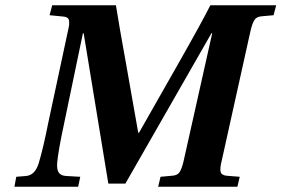

<svg xmlns="http://www.w3.org/2000/svg" viewBox="-20 -712 1073 732"><path d="M35 0 42 -38 79 -41Q114 -44 128 -91Q145 -148 163 -239L239 -594Q246 -621 243 -634.5Q240 -648 220 -649L169 -654L179 -692H422Q434 -615 462 -461L507 -206H510L655 -461Q750 -628 782 -692H1033L1023 -654L979 -650Q959 -649 950.5 -636.5Q942 -624 935 -594L825 -98Q818 -71 821 -57.5Q824 -44 844 -42L894 -38L885 0H583L592 -38L636 -42Q656 -43 664.5 -55.5Q673 -68 680 -98L789 -585H786L458 -12H393L299 -585H296L224 -239Q202 -137 198 -91Q196 -66 204 -54Q212 -42 233 -41L286 -38L278 0Z"/></svg>

Font: Heuristica
Style: Bold Italic
Weight: 700
Italic angle: -13°
Version: Version 1.0.2